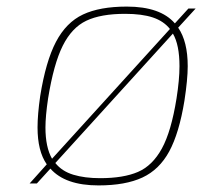

<svg xmlns="http://www.w3.org/2000/svg" viewBox="-20 -557 614 583"><path d="M521 -473Q550 -431 550 -356Q550 -316 540 -251Q524 -153 494 -97.5Q464 -42 412.5 -18Q361 6 279 6Q178 6 133 -45L92 0H70L122 -58Q94 -98 94 -170Q94 -209 102 -265Q119 -371 150 -430Q181 -489 232 -513Q283 -537 365 -537Q467 -537 511 -486L552 -531H574ZM138 -75 496 -469Q477 -493 444 -504Q411 -515 360 -515Q286 -515 242 -494Q198 -473 170.5 -418Q143 -363 126 -258Q118 -204 118 -170Q118 -110 138 -75ZM505 -455 148 -62Q168 -37 202.5 -26.5Q237 -16 284 -16Q355 -16 399 -35Q443 -54 471.5 -106Q500 -158 516 -258Q525 -315 525 -356Q525 -421 505 -455Z"/></svg>

Font: Exo Thin
Style: Italic
Weight: 250
Italic angle: -9°
Designer: Natanael Gama
Foundry: Natanael Gama
Version: Version 1.500; ttfautohint (v1.6)